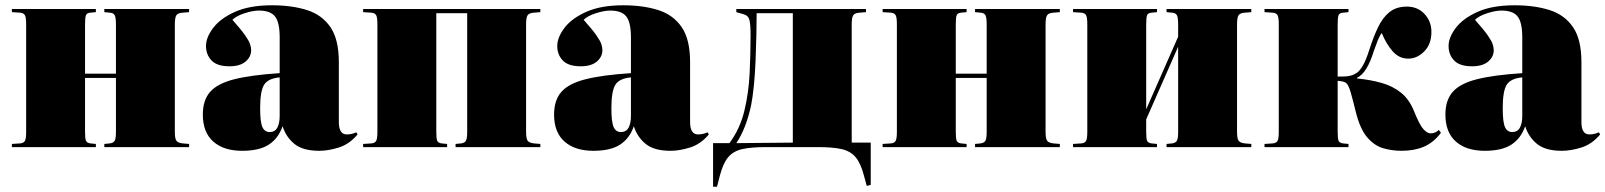

<svg xmlns="http://www.w3.org/2000/svg" viewBox="-20 -557 6079 727"><path d="M25 0V-12L56 -14Q69 -15 74 -23Q79 -31 79 -57V-466Q79 -492 74 -500Q69 -508 56 -509L25 -511V-523H343V-511L322 -509Q309 -508 305.5 -499.5Q302 -491 302 -465V-278H419V-465Q419 -490 414.5 -499Q410 -508 396 -509L375 -511V-523H696V-511L672 -509Q654 -508 648 -499.5Q642 -491 642 -465V-58Q642 -32 648 -24Q654 -16 672 -14L696 -12V0H375V-12L396 -14Q410 -16 414.5 -24.5Q419 -33 419 -58V-262H302V-58Q302 -32 305.5 -24Q309 -16 322 -14L343 -12V0Z M897 14Q827 14 787.5 -21Q748 -56 748 -123Q748 -178 776 -209.5Q804 -241 867.5 -257Q931 -273 1039 -280V-416Q1039 -472 1021.5 -494.5Q1004 -517 960 -517Q938 -517 906.5 -507Q875 -497 860 -482Q893 -445 908 -423.5Q923 -402 927 -389.5Q931 -377 931 -367Q931 -342 910 -324Q889 -306 849 -306Q802 -306 781 -328Q760 -350 760 -383Q760 -415 787 -451Q814 -487 869.5 -512Q925 -537 1010 -537Q1085 -537 1142 -519Q1199 -501 1231 -454.5Q1263 -408 1263 -322V-95Q1263 -48 1293 -48Q1312 -48 1329 -56L1334 -48Q1303 -11 1263 1.5Q1223 14 1189 14Q1127 14 1095 -12Q1063 -38 1050 -79Q1034 -33 998 -9.5Q962 14 897 14ZM1001 -57Q1021 -57 1030 -73.5Q1039 -90 1039 -118V-264Q995 -260 980 -236Q965 -212 965 -147Q965 -95 973.5 -76Q982 -57 1001 -57Z M1355 0V-12L1386 -14Q1399 -15 1404 -23Q1409 -31 1409 -57V-466Q1409 -492 1404 -500Q1399 -508 1386 -509L1355 -511V-523H2026V-511L2002 -509Q1984 -508 1978 -499.5Q1972 -491 1972 -465V-58Q1972 -32 1978 -24Q1984 -16 2002 -14L2026 -12V0H1705V-12L1726 -14Q1740 -16 1744.5 -24.5Q1749 -33 1749 -58V-507H1632V-58Q1632 -32 1635.5 -24Q1639 -16 1652 -14L1673 -12V0Z M2227 14Q2157 14 2117.5 -21Q2078 -56 2078 -123Q2078 -178 2106 -209.5Q2134 -241 2197.5 -257Q2261 -273 2369 -280V-416Q2369 -472 2351.5 -494.5Q2334 -517 2290 -517Q2268 -517 2236.5 -507Q2205 -497 2190 -482Q2223 -445 2238 -423.5Q2253 -402 2257 -389.5Q2261 -377 2261 -367Q2261 -342 2240 -324Q2219 -306 2179 -306Q2132 -306 2111 -328Q2090 -350 2090 -383Q2090 -415 2117 -451Q2144 -487 2199.5 -512Q2255 -537 2340 -537Q2415 -537 2472 -519Q2529 -501 2561 -454.5Q2593 -408 2593 -322V-95Q2593 -48 2623 -48Q2642 -48 2659 -56L2664 -48Q2633 -11 2593 1.5Q2553 14 2519 14Q2457 14 2425 -12Q2393 -38 2380 -79Q2364 -33 2328 -9.5Q2292 14 2227 14ZM2331 -57Q2351 -57 2360 -73.5Q2369 -90 2369 -118V-264Q2325 -260 2310 -236Q2295 -212 2295 -147Q2295 -95 2303.5 -76Q2312 -57 2331 -57Z M3262 147 3251 107Q3239 61 3219.5 38Q3200 15 3166.5 7.5Q3133 0 3077 0H2880Q2825 0 2791 7.5Q2757 15 2737.5 38Q2718 61 2706 107L2695 150H2680V-15H2742Q2782 -69 2798.5 -137.5Q2815 -206 2818.5 -280Q2822 -354 2822 -425Q2822 -462 2818 -480Q2814 -498 2796 -503L2768 -511V-523H3259V-511L3235 -509Q3217 -508 3211 -499.5Q3205 -491 3205 -465V-17H3277V143ZM2768 -15 2982 -17V-507H2845Q2845 -473 2844 -426Q2843 -379 2841 -328.5Q2839 -278 2834.5 -233Q2830 -188 2824 -158Q2805 -70 2768 -15Z M3322 0V-12L3353 -14Q3366 -15 3371 -23Q3376 -31 3376 -57V-466Q3376 -492 3371 -500Q3366 -508 3353 -509L3322 -511V-523H3640V-511L3619 -509Q3606 -508 3602.5 -499.5Q3599 -491 3599 -465V-278H3716V-465Q3716 -490 3711.5 -499Q3707 -508 3693 -509L3672 -511V-523H3993V-511L3969 -509Q3951 -508 3945 -499.5Q3939 -491 3939 -465V-58Q3939 -32 3945 -24Q3951 -16 3969 -14L3993 -12V0H3672V-12L3693 -14Q3707 -16 3711.5 -24.5Q3716 -33 3716 -58V-262H3599V-58Q3599 -32 3602.5 -24Q3606 -16 3619 -14L3640 -12V0Z M4043 0V-12L4074 -14Q4087 -15 4092 -23Q4097 -31 4097 -57V-466Q4097 -492 4092 -500Q4087 -508 4074 -509L4043 -511V-523H4361V-511L4340 -509Q4327 -508 4323.5 -499.5Q4320 -491 4320 -465V-143L4441 -418V-465Q4441 -490 4436.5 -499Q4432 -508 4418 -509L4397 -511V-523H4718V-511L4694 -509Q4676 -508 4670 -499.5Q4664 -491 4664 -465V-58Q4664 -32 4670 -24Q4676 -16 4694 -14L4718 -12V0H4397V-12L4418 -14Q4432 -16 4436.5 -24.5Q4441 -33 4441 -58V-380L4320 -105V-58Q4320 -32 4323.5 -24Q4327 -16 4340 -14L4361 -12V0Z M5287 14Q5250 14 5216.5 4Q5183 -6 5156 -38Q5129 -70 5113 -136Q5103 -177 5095 -205Q5087 -233 5079 -241Q5074 -246 5065.5 -248Q5057 -250 5045 -251V-58Q5045 -32 5048.5 -24Q5052 -16 5065 -14L5086 -12V0H4768V-12L4799 -14Q4812 -15 4817 -23Q4822 -31 4822 -57V-466Q4822 -492 4817 -500Q4812 -508 4799 -509L4768 -511V-523H5086V-511L5065 -509Q5052 -508 5048.5 -499.5Q5045 -491 5045 -465V-267Q5059 -267 5073 -267.5Q5087 -268 5099 -272Q5108 -275 5118 -281.5Q5128 -288 5140 -308Q5152 -328 5165 -369Q5180 -416 5197.5 -453Q5215 -490 5241 -511Q5267 -532 5307 -532Q5348 -532 5374 -504Q5400 -476 5400 -436Q5400 -390 5373 -362.5Q5346 -335 5312 -335Q5278 -335 5253.5 -362.5Q5229 -390 5212 -432Q5204 -422 5197 -404.5Q5190 -387 5182 -364Q5169 -322 5153.5 -297Q5138 -272 5118 -262V-260Q5169 -255 5211.5 -243Q5254 -231 5285.5 -205.5Q5317 -180 5335 -134Q5356 -82 5370.5 -67Q5385 -52 5396 -52Q5415 -52 5428 -65L5436 -54Q5408 -17 5371.5 -1.5Q5335 14 5287 14Z M5602 14Q5532 14 5492.5 -21Q5453 -56 5453 -123Q5453 -178 5481 -209.5Q5509 -241 5572.5 -257Q5636 -273 5744 -280V-416Q5744 -472 5726.5 -494.5Q5709 -517 5665 -517Q5643 -517 5611.5 -507Q5580 -497 5565 -482Q5598 -445 5613 -423.5Q5628 -402 5632 -389.5Q5636 -377 5636 -367Q5636 -342 5615 -324Q5594 -306 5554 -306Q5507 -306 5486 -328Q5465 -350 5465 -383Q5465 -415 5492 -451Q5519 -487 5574.5 -512Q5630 -537 5715 -537Q5790 -537 5847 -519Q5904 -501 5936 -454.5Q5968 -408 5968 -322V-95Q5968 -48 5998 -48Q6017 -48 6034 -56L6039 -48Q6008 -11 5968 1.5Q5928 14 5894 14Q5832 14 5800 -12Q5768 -38 5755 -79Q5739 -33 5703 -9.5Q5667 14 5602 14ZM5706 -57Q5726 -57 5735 -73.5Q5744 -90 5744 -118V-264Q5700 -260 5685 -236Q5670 -212 5670 -147Q5670 -95 5678.5 -76Q5687 -57 5706 -57Z"/></svg>

Font: Display Black
Style: Regular
Weight: 900
Designer: Latin by Veronika Burian and Jose Scaglione. Greek by Irene Vlachou. Cyrillic by Vera Evstafieva.
Foundry: TypeTogether
Version: Version 3.002